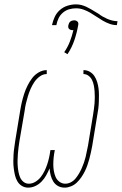

<svg xmlns="http://www.w3.org/2000/svg" viewBox="-20 -851 558 879"><path d="M109 8Q93 8 80 0Q67 -8 59.5 -21Q52 -34 48.5 -49Q45 -64 43 -80Q41 -96 41 -111.5Q41 -127 42 -143.5Q43 -160 45.5 -176Q48 -192 50 -208L73 -348Q76 -367 80.5 -385.5Q85 -404 91 -422.5Q97 -441 106 -459Q115 -477 127 -493Q139 -509 157 -519.5Q175 -530 194 -530V-512Q177 -512 162 -501Q147 -490 137 -475Q127 -460 120 -444Q113 -428 108 -411.5Q103 -395 99 -378.5Q95 -362 93 -345L69 -205Q67 -191 65 -177Q63 -163 62 -148.5Q61 -134 60.5 -120Q60 -106 61 -92Q62 -78 64.5 -64.5Q67 -51 72 -39Q77 -27 87.5 -18.5Q98 -10 112 -10Q128 -10 142.5 -19Q157 -28 167 -41Q177 -54 184 -68.5Q191 -83 196 -98Q201 -113 204.5 -128.5Q208 -144 210 -159L211 -164H231L230 -159Q227 -144 225.5 -128.5Q224 -113 224 -98Q224 -83 226.5 -68.5Q229 -54 234.5 -41Q240 -28 252 -19Q264 -10 279 -10Q292 -10 304.5 -16.5Q317 -23 326 -34Q335 -45 342 -57Q349 -69 354.5 -81.5Q360 -94 364.5 -107Q369 -120 372 -132.5Q375 -145 377.5 -158.5Q380 -172 383 -185L406 -325Q408 -338 410 -352Q412 -366 413 -379.5Q414 -393 414 -406.5Q414 -420 413 -433.5Q412 -447 409.5 -460Q407 -473 401.5 -484.5Q396 -496 385.5 -504Q375 -512 362 -512V-530Q378 -530 391 -522.5Q404 -515 412 -503Q420 -491 424.5 -476.5Q429 -462 431 -447Q433 -432 433 -416.5Q433 -401 432.5 -385Q432 -369 430 -353Q428 -337 425 -322L402 -182Q399 -167 396 -152.5Q393 -138 389 -123.5Q385 -109 380 -94.5Q375 -80 368 -66Q361 -52 352 -39Q343 -26 331.5 -15Q320 -4 305 2Q290 8 276 8Q259 8 245.5 0.5Q232 -7 224 -20Q216 -33 212 -48.5Q208 -64 207 -80Q200 -64 191.5 -48.5Q183 -33 170.5 -20Q158 -7 142 0.5Q126 8 109 8ZM515 -736Q498 -736 481.5 -742Q465 -748 450.5 -756.5Q436 -765 422 -774.5Q408 -784 393.5 -792.5Q379 -801 362.5 -807Q346 -813 328 -813Q312 -813 296.5 -808.5Q281 -804 268 -793Q255 -782 248 -767Q241 -752 238 -736H218Q222 -755 230.5 -773.5Q239 -792 254.5 -805.5Q270 -819 289.5 -825Q309 -831 328 -831Q341 -831 352.5 -828Q364 -825 375 -820Q386 -815 396 -809Q406 -803 416 -797L431 -788Q440 -781 450.5 -775Q461 -769 471.5 -764.5Q482 -760 494 -757Q506 -754 518 -754ZM289 -603 274 -612Q290 -635 300 -661Q310 -687 316 -713Q315 -713 314 -713Q313 -713 312 -713Q307 -713 303 -714.5Q299 -716 296 -719Q293 -722 292.5 -726.5Q292 -731 293 -736Q294 -740 296 -744.5Q298 -749 301.5 -752Q305 -755 310 -756.5Q315 -758 319 -758Q324 -758 328 -756.5Q332 -755 335 -752Q338 -749 338.5 -744.5Q339 -740 338 -736Q332 -701 320.5 -667Q309 -633 289 -603Z"/></svg>

Font: Iosevka Curly Thin Oblique
Style: Regular
Weight: 100
Italic angle: -9°
Monospace: yes
Designer: Belleve Invis
Foundry: Belleve Invis
Version: Version 11.1.0; ttfautohint (v1.8.3)